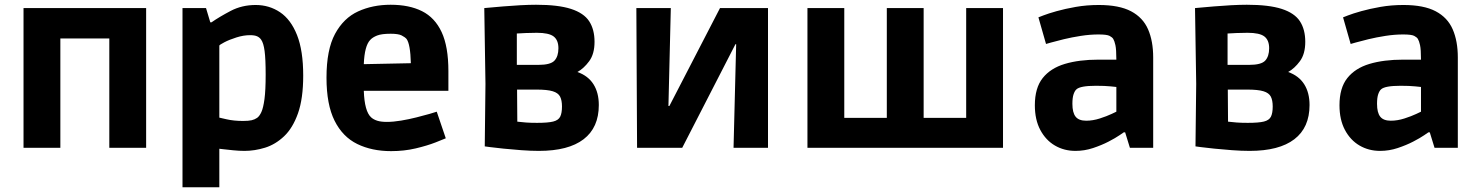

<svg xmlns="http://www.w3.org/2000/svg" viewBox="-20 -622 6228 808"><path d="M79 0V-588H595V0H440V-460H234V0Z M748 166V-588H847L865 -528H870Q903 -551 950.5 -576Q998 -601 1056 -601Q1113 -601 1158.5 -570.5Q1204 -540 1230 -474.5Q1256 -409 1256 -304Q1256 -207 1234 -145Q1212 -83 1175.5 -48.5Q1139 -14 1095.5 -0.5Q1052 13 1009 13Q987 13 962 10.5Q937 8 920 6Q903 4 903 4V166ZM1003 -113Q1026 -113 1039 -116Q1052 -119 1062 -126Q1072 -133 1080 -150.5Q1088 -168 1093 -205Q1098 -242 1098 -308Q1098 -374 1093.5 -407.5Q1089 -441 1079 -455Q1073 -464 1062.5 -469Q1052 -474 1032 -474Q1005 -474 975 -464.5Q945 -455 924 -444Q903 -433 903 -430V-127Q903 -127 933.5 -120Q964 -113 1003 -113Z M1626 14Q1545 14 1483.5 -16Q1422 -46 1388 -114Q1354 -182 1354 -295Q1354 -413 1390 -479.5Q1426 -546 1487 -574Q1548 -602 1624 -602Q1702 -602 1756 -575Q1810 -548 1838.5 -487Q1867 -426 1867 -323V-240H1511Q1514 -153 1542 -128Q1552 -119 1567.5 -114Q1583 -109 1608 -109Q1635 -109 1668 -114.5Q1701 -120 1732.5 -128Q1764 -136 1787 -142.5Q1810 -149 1818 -152L1856 -40Q1847 -36 1812.5 -22.5Q1778 -9 1729.5 2.5Q1681 14 1626 14ZM1538 -454Q1514 -429 1511 -352L1709 -356Q1707 -436 1691 -458Q1684 -466 1670 -473Q1656 -480 1624 -480Q1586 -480 1567 -472.5Q1548 -465 1538 -454Z M2248 13Q2213 13 2173.5 10Q2134 7 2099 3.5Q2064 0 2042 -3Q2020 -6 2020 -6L2023 -269L2018 -588Q2018 -588 2040.5 -590Q2063 -592 2097.5 -595Q2132 -598 2169.5 -600Q2207 -602 2236 -602Q2329 -602 2383 -584.5Q2437 -567 2459.5 -532.5Q2482 -498 2482 -446Q2482 -395 2459.5 -364.5Q2437 -334 2410 -319Q2455 -303 2477.5 -267.5Q2500 -232 2500 -180Q2500 -85 2436 -36Q2372 13 2248 13ZM2246 -349Q2297 -349 2313.5 -367Q2330 -385 2330 -419Q2330 -453 2310 -468.5Q2290 -484 2239 -484Q2214 -484 2193 -483Q2172 -482 2155 -481V-349ZM2240 -105Q2286 -105 2308 -110.5Q2330 -116 2337.5 -131Q2345 -146 2345 -174Q2345 -200 2337 -215.5Q2329 -231 2306 -238Q2283 -245 2238 -245H2156L2157 -110Q2174 -108 2193 -106.5Q2212 -105 2240 -105Z M2661 0 2658 -588H2803L2793 -176H2797L3010 -588H3212V0H3067L3078 -436H3075L2851 0Z M3378 0V-588H3533V-126H3712V-588H3867V-126H4046V-588H4201V0Z M4506 13Q4458 13 4419.5 -9.5Q4381 -32 4358 -75Q4335 -118 4335 -179Q4335 -252 4368 -293.5Q4401 -335 4461 -353Q4521 -371 4603 -371H4678Q4678 -414 4674 -432Q4670 -450 4665 -458Q4661 -465 4649.5 -471Q4638 -477 4603 -477Q4567 -477 4528.5 -471Q4490 -465 4457 -457Q4424 -449 4403 -443Q4382 -437 4382 -437L4350 -549Q4350 -549 4370.5 -557Q4391 -565 4426.5 -575Q4462 -585 4507.5 -593Q4553 -601 4604 -601Q4690 -601 4740 -574.5Q4790 -548 4811.5 -498.5Q4833 -449 4833 -380V0H4735L4715 -65H4709Q4709 -65 4691.5 -53Q4674 -41 4645 -26Q4616 -11 4580 1Q4544 13 4506 13ZM4551 -114Q4579 -114 4608.5 -123.5Q4638 -133 4658 -142.5Q4678 -152 4678 -152V-256Q4678 -256 4654 -258.5Q4630 -261 4592 -261Q4526 -261 4510 -246Q4503 -240 4498 -225.5Q4493 -211 4493 -185Q4493 -148 4506.5 -131Q4520 -114 4551 -114Z M5239 13Q5204 13 5164.5 10Q5125 7 5090 3.5Q5055 0 5033 -3Q5011 -6 5011 -6L5014 -269L5009 -588Q5009 -588 5031.5 -590Q5054 -592 5088.5 -595Q5123 -598 5160.5 -600Q5198 -602 5227 -602Q5320 -602 5374 -584.5Q5428 -567 5450.5 -532.5Q5473 -498 5473 -446Q5473 -395 5450.5 -364.5Q5428 -334 5401 -319Q5446 -303 5468.5 -267.5Q5491 -232 5491 -180Q5491 -85 5427 -36Q5363 13 5239 13ZM5237 -349Q5288 -349 5304.5 -367Q5321 -385 5321 -419Q5321 -453 5301 -468.5Q5281 -484 5230 -484Q5205 -484 5184 -483Q5163 -482 5146 -481V-349ZM5231 -105Q5277 -105 5299 -110.5Q5321 -116 5328.5 -131Q5336 -146 5336 -174Q5336 -200 5328 -215.5Q5320 -231 5297 -238Q5274 -245 5229 -245H5147L5148 -110Q5165 -108 5184 -106.5Q5203 -105 5231 -105Z M5788 13Q5740 13 5701.5 -9.5Q5663 -32 5640 -75Q5617 -118 5617 -179Q5617 -252 5650 -293.5Q5683 -335 5743 -353Q5803 -371 5885 -371H5960Q5960 -414 5956 -432Q5952 -450 5947 -458Q5943 -465 5931.5 -471Q5920 -477 5885 -477Q5849 -477 5810.5 -471Q5772 -465 5739 -457Q5706 -449 5685 -443Q5664 -437 5664 -437L5632 -549Q5632 -549 5652.5 -557Q5673 -565 5708.5 -575Q5744 -585 5789.5 -593Q5835 -601 5886 -601Q5972 -601 6022 -574.5Q6072 -548 6093.5 -498.5Q6115 -449 6115 -380V0H6017L5997 -65H5991Q5991 -65 5973.5 -53Q5956 -41 5927 -26Q5898 -11 5862 1Q5826 13 5788 13ZM5833 -114Q5861 -114 5890.5 -123.5Q5920 -133 5940 -142.5Q5960 -152 5960 -152V-256Q5960 -256 5936 -258.5Q5912 -261 5874 -261Q5808 -261 5792 -246Q5785 -240 5780 -225.5Q5775 -211 5775 -185Q5775 -148 5788.5 -131Q5802 -114 5833 -114Z"/></svg>

Font: Ruda SemiBold
Style: Bold
Weight: 900
Designer: Mariela Monsalve and Angelina Sanchez
Foundry: Mariela Monsalve and Angelina Sanchez
Version: Version 2.000